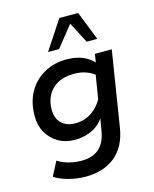

<svg xmlns="http://www.w3.org/2000/svg" viewBox="-119 -696 768 956"><g transform="rotate(-15 265.5 -217.5)"><path d="M205 181Q159 181 116 169.5Q73 158 44 139L82 66Q109 83 140.5 91Q172 99 205 99Q260 99 293.5 70.5Q327 42 337 -17L352 -104L358 -96Q333 -52 291.5 -31Q250 -10 200 -10Q151 -10 114 -31.5Q77 -53 56 -90Q35 -127 35 -175Q35 -249 65.5 -301Q96 -353 147 -380.5Q198 -408 258 -408Q309 -408 345 -392.5Q381 -377 405 -347L395 -337L405 -398H492L430 -10Q415 84 356 132.5Q297 181 205 181ZM224 -89Q270 -89 307.5 -114.5Q345 -140 368 -186L358 -150L385 -315V-294Q368 -309 340.5 -319Q313 -329 280 -329Q227 -329 192.5 -309.5Q158 -290 141.5 -257.5Q125 -225 125 -186Q125 -140 151 -114.5Q177 -89 224 -89ZM182 -467 280 -616H377L436 -467H381L325 -575L239 -467Z"/></g></svg>

Font: Rokkitt Medium
Style: Italic
Weight: 500
Italic angle: -9°
Designer: Vernon Adams
Foundry: Vernon Adams
Version: Version 3.103